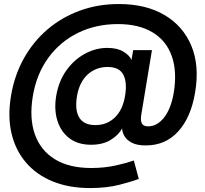

<svg xmlns="http://www.w3.org/2000/svg" viewBox="-20 -742 1036 968"><path d="M434.1 206.1Q328.1 206.1 246.3 172.9Q164.6 139.6 111.6 78.1Q58.6 16.6 38.3 -68.4Q18.1 -153.3 35.2 -257.3Q52.2 -360.8 99.6 -446.3Q147 -531.7 219 -593.3Q291 -654.8 382.3 -688.2Q473.6 -721.7 579.1 -721.7Q715.3 -721.7 809.3 -666.3Q903.3 -610.8 944.8 -511Q986.3 -411.1 963.9 -277.3Q942.9 -149.9 878.4 -79.3Q814 -8.8 715.3 -8.8Q670.4 -8.8 644.5 -22.5Q618.7 -36.1 607.4 -55.9Q596.2 -75.7 595.7 -93.8H595.2Q577.6 -61 537.8 -36.6Q498 -12.2 439.5 -12.2Q372.6 -12.2 329.6 -45.2Q286.6 -78.1 269.3 -133.8Q252 -189.5 263.2 -257.8Q275.9 -333 314.7 -387.2Q353.5 -441.4 408 -470.9Q462.4 -500.5 521 -500.5Q570.3 -500.5 601.3 -482.2Q632.3 -463.9 642.6 -440.4H643.1L651.4 -489.3H746.1L692.4 -164.6Q687.5 -133.8 695.3 -119.4Q703.1 -105 727.1 -105Q772.5 -105 807.4 -149.7Q842.3 -194.3 856 -274.4Q873.5 -382.8 845.7 -460.2Q817.9 -537.6 748.8 -579.1Q679.7 -620.6 574.7 -620.6Q463.4 -620.6 373 -576.2Q282.7 -531.7 223.4 -450.2Q164.1 -368.7 145.5 -257.3Q127 -146 155.8 -64.7Q184.6 16.6 256.6 60.8Q328.6 105 439.9 105Q506.3 105 563.2 92.3Q620.1 79.6 654.8 67.4L679.7 160.2Q646 172.9 582.3 189.5Q518.6 206.1 434.1 206.1ZM460.9 -111.3Q519 -111.3 558.8 -149.4Q598.6 -187.5 610.4 -257.8Q622.1 -328.1 601.3 -366.2Q580.6 -404.3 522.5 -404.3Q463.9 -404.3 422.1 -366.5Q380.4 -328.6 368.2 -257.8Q356.4 -187 379.6 -149.2Q402.8 -111.3 460.9 -111.3Z"/></svg>

Font: Inter Display SemiBold
Style: Italic
Weight: 600
Italic angle: -9.39999°
Designer: Rasmus Andersson
Foundry: rsms
Version: Version 4.000;git-a52131595